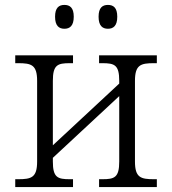

<svg xmlns="http://www.w3.org/2000/svg" viewBox="-20 -761 700 781"><path d="M419 -644C441 -644 457 -656 457 -693C457 -730 441 -741 419 -741C397 -741 381 -730 381 -693C381 -656 397 -644 419 -644ZM242 -644C264 -644 280 -656 280 -693C280 -730 264 -741 242 -741C220 -741 204 -730 204 -693C204 -656 220 -644 242 -644ZM42 0H277V-32H264C214 -32 195 -39 195 -104V-119L465 -370V-104C465 -39 446 -32 396 -32H383V0H618V-32H606C552 -32 529 -39 529 -104V-432C529 -497 552 -504 606 -504H618V-536H383V-504H396C446 -504 465 -497 465 -432V-421L195 -170V-432C195 -497 214 -504 264 -504H277V-536H42V-504H54C108 -504 131 -497 131 -432V-104C131 -39 108 -32 54 -32H42Z"/></svg>

Font: Noto Serif Light
Style: Regular
Weight: 300
Designer: Monotype Design Team
Foundry: Monotype Imaging Inc.
Version: Version 2.013